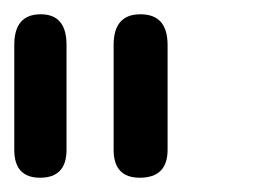

<svg xmlns="http://www.w3.org/2000/svg" viewBox="-20 -789 379 269"><path d="M0 -579.1V-726.1Q0 -769 37.1 -769Q73.2 -769 73.2 -726.1V-579.1Q73.2 -540 36.1 -540Q0 -540 0 -579.1ZM139.2 -579.1V-726.1Q139.2 -769 176.8 -769Q214.8 -769 214.8 -726.1V-579.1Q214.8 -540 175.8 -540Q139.2 -540 139.2 -579.1Z"/></svg>

Font: BPreplay
Style: Regular
Weight: 400
Designer: Magenta/George Triantafyllakos
Foundry: Magenta/George Triantafyllakos
Version: Version 1.00